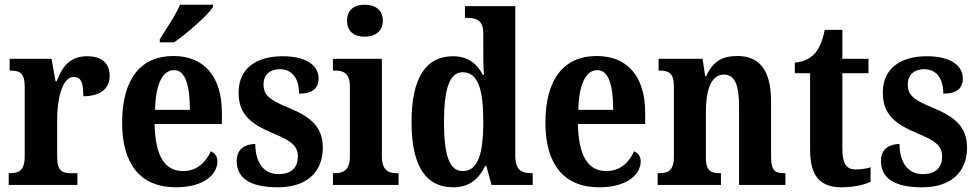

<svg xmlns="http://www.w3.org/2000/svg" viewBox="-20 -786 4159 816"><path d="M17 0H309V-50H281C247 -50 223 -58 223 -117V-281C223 -357 242 -459 293 -459C326 -459 334 -432 334 -377C404 -377 446 -407 446 -464C446 -514 416 -547 351 -547C281 -547 246 -508 221 -441H216L199 -536H21V-486H24C62 -486 85 -477 85 -418V-122C85 -59 59 -50 20 -50H17Z M659 -619V-606H720C776 -645 863 -721 885 -756V-766H745C727 -721 685 -662 659 -619ZM727 10C851 10 904 -48 904 -100C904 -122 892 -136 876 -143C855 -97 818 -59 758 -59C681 -59 640 -121 637 -259H923V-307C923 -465 844 -548 717 -548C579 -548 499 -452 499 -264C499 -90 576 10 727 10ZM787 -319H639C641 -428 671 -488 720 -488C768 -488 787 -422 787 -319Z M1161 10C1284 10 1352 -55 1352 -159C1352 -249 1296 -291 1209 -327C1124 -362 1100 -381 1100 -428C1100 -469 1129 -492 1169 -492C1219 -492 1251 -456 1251 -388C1309 -388 1334 -411 1334 -453C1334 -502 1290 -547 1181 -547C1069 -547 994 -495 994 -393C994 -301 1043 -260 1144 -218C1219 -187 1246 -165 1246 -121C1246 -77 1222 -46 1163 -46C1103 -46 1065 -93 1065 -174C1027 -174 986 -157 986 -102C986 -34 1035 10 1161 10Z M1530 -630C1572 -630 1607 -651 1607 -698C1607 -746 1572 -766 1530 -766C1487 -766 1455 -746 1455 -698C1455 -651 1487 -630 1530 -630ZM1395 0H1674V-50H1664C1632 -50 1603 -62 1603 -121V-536H1395V-486H1407C1439 -486 1467 -474 1467 -419V-120C1467 -62 1438 -50 1405 -50H1395Z M1906 10C1975 10 2015 -25 2042 -81H2047L2069 0H2244V-50H2238C2197 -50 2170 -63 2170 -124V-760H1956V-710H1964C2001 -710 2034 -702 2034 -646V-581C2034 -545 2034 -501 2037 -468H2032C2008 -514 1970 -547 1905 -547C1793 -547 1729 -460 1729 -267C1729 -75 1793 10 1906 10ZM1946 -59C1889 -59 1867 -128 1867 -267C1867 -404 1889 -479 1946 -479C2013 -479 2034 -404 2034 -268C2034 -133 2012 -59 1946 -59Z M2526 10C2650 10 2703 -48 2703 -100C2703 -122 2691 -136 2675 -143C2654 -97 2617 -59 2557 -59C2480 -59 2439 -121 2436 -259H2722V-307C2722 -465 2643 -548 2516 -548C2378 -548 2298 -452 2298 -264C2298 -90 2375 10 2526 10ZM2586 -319H2438C2440 -428 2470 -488 2519 -488C2567 -488 2586 -422 2586 -319Z M2775 0H3044V-50H3041C3002 -50 2980 -59 2980 -116V-312C2980 -393 2998 -469 3056 -469C3106 -469 3121 -419 3121 -333V0H3318V-50H3314C3275 -50 3257 -59 3257 -121V-355C3257 -490 3206 -548 3114 -548C3049 -548 3010 -525 2981 -462H2977L2966 -536H2779V-486H2783C2820 -486 2844 -477 2844 -420V-120C2844 -59 2818 -50 2779 -50H2775Z M3557 10C3617 10 3660 -4 3680 -13V-75C3661 -69 3639 -66 3616 -66C3575 -66 3560 -93 3560 -156V-475H3671V-536H3560V-659H3485C3476 -612 3462 -583 3446 -562C3428 -541 3399 -523 3358 -520V-475H3423V-147C3423 -30 3473 10 3557 10Z M3899 10C4022 10 4090 -55 4090 -159C4090 -249 4034 -291 3947 -327C3862 -362 3838 -381 3838 -428C3838 -469 3867 -492 3907 -492C3957 -492 3989 -456 3989 -388C4047 -388 4072 -411 4072 -453C4072 -502 4028 -547 3919 -547C3807 -547 3732 -495 3732 -393C3732 -301 3781 -260 3882 -218C3957 -187 3984 -165 3984 -121C3984 -77 3960 -46 3901 -46C3841 -46 3803 -93 3803 -174C3765 -174 3724 -157 3724 -102C3724 -34 3773 10 3899 10Z"/></svg>

Font: Noto Serif Tamil Condensed
Style: Bold
Weight: 700
Width: 3
Designer: Indian Type Foundry, Tom Grace, and the Monotype Design Team
Foundry: Monotype Imaging Inc.
Version: Version 2.004